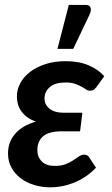

<svg xmlns="http://www.w3.org/2000/svg" viewBox="-20 -776 466 802"><path d="M13.5 0ZM384 -414 415.5 -457.5C399.5 -476.2 377.8 -491.3 350.5 -503C323.2 -514.7 291.3 -520.5 255 -520.5C223 -520.5 194.3 -516.3 169 -508C143.7 -499.7 122.2 -488.7 104.8 -475C87.2 -461.3 73.8 -445.7 64.5 -428C55.2 -410.3 50.5 -392 50.5 -373C50.5 -363 51.8 -352.8 54.5 -342.5C57.2 -332.2 61.6 -322.4 67.8 -313.2C73.9 -304.1 82.1 -295.6 92.2 -287.8C102.4 -279.9 115 -273.3 130 -268C91.3 -257 62.3 -239.8 42.8 -216.5C23.2 -193.2 13.5 -166 13.5 -135C13.5 -113 18.2 -93.3 27.8 -76C37.2 -58.7 50.1 -43.8 66.2 -31.5C82.4 -19.2 101.2 -9.8 122.8 -3.2C144.2 3.2 167 6.5 191 6.5C204.7 6.5 219.4 5.2 235.2 2.5C251.1 -0.2 267.3 -4.7 284 -11C300.7 -17.3 317.2 -25.8 333.8 -36.2C350.2 -46.8 366 -59.8 381 -75.5L352 -119.5C347.7 -126.5 340.8 -130 331.5 -130C324.2 -130 317 -127.6 310 -122.8C303 -117.9 295 -112.5 286 -106.5C277 -100.5 266.4 -95.1 254.2 -90.2C242.1 -85.4 227 -83 209 -83C185 -83 166.8 -89.2 154.5 -101.8C142.2 -114.2 136 -130 136 -149C136 -173.3 143.9 -192.5 159.8 -206.5C175.6 -220.5 201.7 -227.5 238 -227.5H314.5L324 -305H248C221 -305 200.6 -310.7 186.8 -322C172.9 -333.3 166 -347.5 166 -364.5C166 -383.8 173.5 -399.8 188.5 -412.5C203.5 -425.2 225.2 -431.5 253.5 -431.5C269.5 -431.5 282.8 -429.7 293.2 -426C303.8 -422.3 312.8 -418.4 320.2 -414.2C327.8 -410.1 334.1 -406.2 339.2 -402.5C344.4 -398.8 349.5 -397 354.5 -397C360.2 -397 365.2 -398 369.5 -400C373.8 -402 378.7 -406.7 384 -414ZM220 -572H286L354.5 -716C359.8 -728 361 -737.6 358 -744.8C355 -751.9 348.2 -755.5 337.5 -755.5H267.5Z"/></svg>

Font: Lato
Style: Bold Italic
Weight: 700
Italic angle: -7°
Designer: Lukasz Dziedzic
Foundry: tyPoland Lukasz Dziedzic
Version: Version 2.007; 2014-02-27